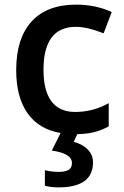

<svg xmlns="http://www.w3.org/2000/svg" viewBox="-20 -570 535 830"><path d="M305 -86Q382 -86 450 -124V-24Q422 -8 390 0.5Q358 9 314 10L299 43Q338 54 360 77Q382 100 382 132Q382 240 233 240Q199 240 174 233V166Q204 173 234 173Q262 173 276.5 164.5Q291 156 291 135Q291 93 204 81L242 5Q148 -11 99 -80.5Q50 -150 50 -267Q50 -404 116.5 -477Q183 -550 309 -550Q393 -550 463 -518L428 -426Q357 -454 308 -454Q168 -454 168 -268Q168 -178 202.5 -132Q237 -86 305 -86Z"/></svg>

Font: OpenSansMMV
Style: Semibold
Weight: 600
Designer: Steve Matteson
Foundry: Ascender Corporation
Version: Version 6.000